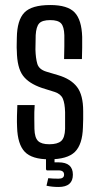

<svg xmlns="http://www.w3.org/2000/svg" viewBox="-20 -627 397 764"><path d="M176 7Q107 7 78.5 -23Q50 -53 48 -121Q47 -141 47.5 -165Q48 -189 49 -209H118Q116 -180 116.5 -156.5Q117 -133 117 -114Q118 -79 131.5 -66Q145 -53 176 -53Q209 -53 223.5 -66Q238 -79 239 -114Q239 -131 239 -148.5Q239 -166 239 -181Q238 -216 230 -234.5Q222 -253 198 -261L147 -277Q94 -295 71 -326.5Q48 -358 47 -424Q46 -438 46.5 -450.5Q47 -463 47 -477Q48 -547 77 -577Q106 -607 180 -607Q249 -607 277 -577.5Q305 -548 307 -480Q307 -461 307 -437Q307 -413 306 -392H235Q236 -416 236 -443Q236 -470 236 -487Q235 -521 223 -534Q211 -547 180 -547Q148 -547 136 -534Q124 -521 122 -487Q122 -471 121.5 -457.5Q121 -444 121 -430Q122 -395 128.5 -373Q135 -351 164 -342L211 -328Q262 -313 286.5 -281Q311 -249 311 -185Q311 -170 311 -152.5Q311 -135 310 -120Q308 -52 278 -22.5Q248 7 176 7ZM213 117Q187 117 165 112L172 82Q179 83 190.5 83.5Q202 84 213 84Q235 84 235 68Q235 51 213 51H166L163 47V-7H197V19H213Q270 19 270 68Q270 117 213 117Z"/></svg>

Font: Big Shoulders Display Medium
Style: Regular
Weight: 500
Designer: Patric King
Foundry: XO Type Co
Version: Version 1.000; ttfautohint (v1.8.2)